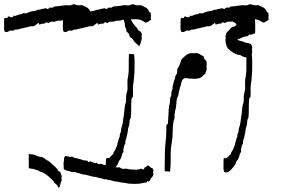

<svg xmlns="http://www.w3.org/2000/svg" viewBox="-511 -749 1390 934"><path d="M-153.3 -728.5Q-147.5 -728.5 -141.6 -725.6Q-136.7 -723.6 -130.9 -723.6Q-124 -722.7 -117.2 -723.6Q-110.4 -724.6 -104.5 -720.7Q-98.6 -716.8 -91.8 -713.9Q-84 -711.9 -80.1 -706.1Q-75.2 -701.2 -73.2 -695.3Q-70.3 -688.5 -63.5 -686.5Q-64.5 -681.6 -63.5 -677.7Q-62.5 -672.9 -62.5 -668.9Q-62.5 -668 -63.5 -668Q-63.5 -668 -64.5 -668Q-64.5 -664.1 -63.5 -660.2Q-62.5 -656.2 -62.5 -652.3Q-69.3 -649.4 -75.2 -644.5Q-82 -638.7 -90.8 -639.6Q-96.7 -643.6 -103.5 -647.5Q-109.4 -651.4 -117.2 -653.3Q-128.9 -656.2 -140.6 -655.3Q-153.3 -655.3 -165 -655.3Q-173.8 -654.3 -183.6 -654.3Q-192.4 -654.3 -202.1 -652.3Q-211.9 -647.5 -222.7 -648.4Q-234.4 -649.4 -243.2 -643.6Q-251 -643.6 -258.8 -643.6Q-266.6 -643.6 -272.5 -637.7Q-275.4 -636.7 -280.3 -638.7Q-284.2 -640.6 -288.1 -640.6Q-292 -632.8 -300.8 -633.8Q-310.5 -633.8 -317.4 -629.9Q-320.3 -627.9 -321.3 -631.8Q-322.3 -636.7 -324.2 -637.7Q-330.1 -633.8 -335.9 -628.9Q-340.8 -624 -348.6 -621.1Q-352.5 -621.1 -357.4 -621.1Q-362.3 -622.1 -367.2 -620.1Q-374 -617.2 -381.8 -616.2Q-389.6 -615.2 -396.5 -612.3Q-407.2 -611.3 -418 -607.4Q-428.7 -604.5 -439.5 -604.5Q-443.4 -599.6 -450.2 -599.6Q-457 -599.6 -462.9 -600.6Q-466.8 -596.7 -474.6 -593.8Q-476.6 -592.8 -479.5 -592.8Q-483.4 -592.8 -488.3 -595.7Q-491.2 -602.5 -491.2 -610.4Q-491.2 -618.2 -491.2 -626Q-491.2 -629.9 -491.2 -634.8Q-491.2 -638.7 -491.2 -642.6Q-490.2 -651.4 -490.2 -659.2Q-491.2 -662.1 -487.3 -661.1Q-483.4 -660.2 -480.5 -661.1Q-475.6 -660.2 -473.6 -665Q-472.7 -668.9 -467.8 -669.9Q-463.9 -666 -457 -665Q-450.2 -664.1 -446.3 -668.9Q-446.3 -672.9 -442.4 -672.9Q-439.5 -672.9 -436.5 -670.9Q-431.6 -673.8 -426.8 -675.8Q-421.9 -677.7 -417 -678.7Q-409.2 -678.7 -402.3 -682.6Q-394.5 -686.5 -387.7 -683.6Q-382.8 -683.6 -378.9 -686.5Q-375 -688.5 -370.1 -689.5Q-362.3 -693.4 -353.5 -694.3Q-344.7 -695.3 -336.9 -697.3Q-332 -699.2 -327.1 -701.2Q-322.3 -702.1 -317.4 -702.1Q-310.5 -705.1 -302.7 -706.1Q-295.9 -707 -288.1 -709Q-285.2 -708 -282.2 -706.1Q-279.3 -704.1 -275.4 -706.1Q-273.4 -711.9 -265.6 -711.9Q-258.8 -711.9 -252.9 -711.9Q-249 -717.8 -242.2 -717.8Q-235.4 -718.8 -228.5 -718.8Q-216.8 -720.7 -207 -721.7Q-196.3 -723.6 -185.5 -723.6Q-178.7 -722.7 -171.9 -722.7Q-165 -723.6 -159.2 -726.6Q-157.2 -726.6 -156.2 -727.5Q-155.3 -727.5 -153.3 -728.5Z M-371.1 -1Q-364.3 2 -356.4 2Q-348.6 1 -341.8 4.9Q-335.9 6.8 -330.1 9.8Q-324.2 12.7 -317.4 13.7Q-313.5 13.7 -308.6 14.6Q-304.7 15.6 -300.8 17.6Q-293 23.4 -284.2 29.3Q-274.4 34.2 -266.6 41Q-261.7 45.9 -255.9 50.8Q-250 56.6 -244.1 61.5Q-236.3 67.4 -231.4 76.2Q-227.5 85 -216.8 87.9Q-217.8 91.8 -215.8 94.7Q-214.8 97.7 -212.9 100.6Q-210.9 104.5 -210.9 109.4Q-210.9 114.3 -211.9 118.2Q-210.9 122.1 -210.9 126Q-210.9 127.9 -211.9 130.9Q-213.9 137.7 -216.8 143.6Q-216.8 147.5 -218.8 151.4Q-220.7 154.3 -217.8 157.2Q-220.7 158.2 -222.7 160.2Q-224.6 162.1 -224.6 165Q-228.5 163.1 -229.5 159.2Q-230.5 154.3 -234.4 151.4Q-237.3 146.5 -242.2 143.6Q-248 140.6 -249 134.8Q-260.7 121.1 -274.4 109.4Q-287.1 97.7 -303.7 89.8Q-313.5 87.9 -321.3 83Q-329.1 78.1 -338.9 76.2Q-345.7 73.2 -352.5 72.3Q-360.4 71.3 -367.2 70.3Q-371.1 70.3 -371.1 66.4Q-370.1 62.5 -371.1 59.6Q-371.1 55.7 -371.1 51.8Q-371.1 47.9 -371.1 43.9Q-371.1 43.9 -371.1 43.9Q-371.1 43.9 -371.1 43.9Q-371.1 32.2 -371.1 21.5Q-371.1 10.7 -371.1 -1Q-371.1 -1 -371.1 -1Q-371.1 -1 -371.1 -1Z M-371.1 -1Q-364.3 2 -356.4 2Q-348.6 1 -341.8 4.9Q-335.9 6.8 -330.1 9.8Q-324.2 12.7 -317.4 13.7Q-313.5 13.7 -308.6 14.6Q-304.7 15.6 -300.8 17.6Q-293 23.4 -284.2 29.3Q-274.4 34.2 -266.6 41Q-261.7 45.9 -255.9 50.8Q-250 56.6 -244.1 61.5Q-236.3 67.4 -231.4 76.2Q-227.5 85 -216.8 87.9Q-217.8 91.8 -215.8 94.7Q-214.8 97.7 -212.9 100.6Q-210.9 104.5 -210.9 109.4Q-210.9 114.3 -211.9 118.2Q-210.9 122.1 -210.9 126Q-210.9 127.9 -211.9 130.9Q-213.9 137.7 -216.8 143.6Q-216.8 147.5 -218.8 151.4Q-220.7 154.3 -217.8 157.2Q-220.7 158.2 -222.7 160.2Q-224.6 162.1 -224.6 165Q-228.5 163.1 -229.5 159.2Q-230.5 154.3 -234.4 151.4Q-237.3 146.5 -242.2 143.6Q-248 140.6 -249 134.8Q-260.7 121.1 -274.4 109.4Q-287.1 97.7 -303.7 89.8Q-313.5 87.9 -321.3 83Q-329.1 78.1 -338.9 76.2Q-345.7 73.2 -352.5 72.3Q-360.4 71.3 -367.2 70.3Q-371.1 70.3 -371.1 66.4Q-370.1 62.5 -371.1 59.6Q-371.1 55.7 -371.1 51.8Q-371.1 47.9 -371.1 43.9Q-371.1 43.9 -371.1 43.9Q-371.1 43.9 -371.1 43.9Q-371.1 32.2 -371.1 21.5Q-371.1 10.7 -371.1 -1Q-371.1 -1 -371.1 -1Q-371.1 -1 -371.1 -1Z M-153.3 -728.5Q-147.5 -728.5 -141.6 -725.6Q-136.7 -723.6 -130.9 -723.6Q-124 -722.7 -117.2 -723.6Q-110.4 -724.6 -104.5 -720.7Q-98.6 -716.8 -91.8 -713.9Q-84 -711.9 -80.1 -706.1Q-75.2 -701.2 -73.2 -695.3Q-70.3 -688.5 -63.5 -686.5Q-64.5 -681.6 -63.5 -677.7Q-62.5 -672.9 -62.5 -668.9Q-62.5 -668 -63.5 -668Q-63.5 -668 -64.5 -668Q-64.5 -664.1 -63.5 -660.2Q-62.5 -656.2 -62.5 -652.3Q-69.3 -649.4 -75.2 -644.5Q-82 -638.7 -90.8 -639.6Q-96.7 -643.6 -103.5 -647.5Q-109.4 -651.4 -117.2 -653.3Q-128.9 -656.2 -140.6 -655.3Q-153.3 -655.3 -165 -655.3Q-173.8 -654.3 -183.6 -654.3Q-192.4 -654.3 -202.1 -652.3Q-211.9 -647.5 -222.7 -648.4Q-234.4 -649.4 -243.2 -643.6Q-251 -643.6 -258.8 -643.6Q-266.6 -643.6 -272.5 -637.7Q-275.4 -636.7 -280.3 -638.7Q-284.2 -640.6 -288.1 -640.6Q-292 -632.8 -300.8 -633.8Q-310.5 -633.8 -317.4 -629.9Q-320.3 -627.9 -321.3 -631.8Q-322.3 -636.7 -324.2 -637.7Q-330.1 -633.8 -335.9 -628.9Q-340.8 -624 -348.6 -621.1Q-352.5 -621.1 -357.4 -621.1Q-362.3 -622.1 -367.2 -620.1Q-374 -617.2 -381.8 -616.2Q-389.6 -615.2 -396.5 -612.3Q-407.2 -611.3 -418 -607.4Q-428.7 -604.5 -439.5 -604.5Q-443.4 -599.6 -450.2 -599.6Q-457 -599.6 -462.9 -600.6Q-466.8 -596.7 -474.6 -593.8Q-476.6 -592.8 -479.5 -592.8Q-483.4 -592.8 -488.3 -595.7Q-491.2 -602.5 -491.2 -610.4Q-491.2 -618.2 -491.2 -626Q-491.2 -629.9 -491.2 -634.8Q-491.2 -638.7 -491.2 -642.6Q-490.2 -651.4 -490.2 -659.2Q-491.2 -662.1 -487.3 -661.1Q-483.4 -660.2 -480.5 -661.1Q-475.6 -660.2 -473.6 -665Q-472.7 -668.9 -467.8 -669.9Q-463.9 -666 -457 -665Q-450.2 -664.1 -446.3 -668.9Q-446.3 -672.9 -442.4 -672.9Q-439.5 -672.9 -436.5 -670.9Q-431.6 -673.8 -426.8 -675.8Q-421.9 -677.7 -417 -678.7Q-409.2 -678.7 -402.3 -682.6Q-394.5 -686.5 -387.7 -683.6Q-382.8 -683.6 -378.9 -686.5Q-375 -688.5 -370.1 -689.5Q-362.3 -693.4 -353.5 -694.3Q-344.7 -695.3 -336.9 -697.3Q-332 -699.2 -327.1 -701.2Q-322.3 -702.1 -317.4 -702.1Q-310.5 -705.1 -302.7 -706.1Q-295.9 -707 -288.1 -709Q-285.2 -708 -282.2 -706.1Q-279.3 -704.1 -275.4 -706.1Q-273.4 -711.9 -265.6 -711.9Q-258.8 -711.9 -252.9 -711.9Q-249 -717.8 -242.2 -717.8Q-235.4 -718.8 -228.5 -718.8Q-216.8 -720.7 -207 -721.7Q-196.3 -723.6 -185.5 -723.6Q-178.7 -722.7 -171.9 -722.7Q-165 -723.6 -159.2 -726.6Q-157.2 -726.6 -156.2 -727.5Q-155.3 -727.5 -153.3 -728.5Z M116.2 -487.3Q122.1 -485.4 128.9 -486.3Q135.7 -486.3 141.6 -484.4Q142.6 -472.7 143.6 -460Q143.6 -448.2 143.6 -436.5Q143.6 -424.8 143.6 -414.1Q142.6 -402.3 142.6 -390.6Q141.6 -374 139.6 -356.4Q136.7 -339.8 135.7 -323.2Q135.7 -322.3 135.7 -322.3Q135.7 -322.3 135.7 -322.3Q135.7 -322.3 135.7 -321.3Q135.7 -321.3 135.7 -321.3Q135.7 -318.4 135.7 -315.4Q135.7 -312.5 135.7 -308.6Q135.7 -306.6 136.7 -303.7Q136.7 -300.8 135.7 -297.9Q135.7 -290 135.7 -282.2Q135.7 -275.4 128.9 -269.5Q127 -246.1 127 -222.7Q127.9 -198.2 125 -175.8Q122.1 -170.9 120.1 -166Q119.1 -161.1 119.1 -156.2Q119.1 -147.5 117.2 -139.6Q114.3 -131.8 112.3 -124Q111.3 -113.3 109.4 -102.5Q107.4 -91.8 104.5 -81.1Q103.5 -74.2 100.6 -68.4Q98.6 -62.5 98.6 -55.7Q99.6 -50.8 96.7 -46.9Q92.8 -43 92.8 -38.1Q91.8 -31.2 89.8 -24.4Q87.9 -17.6 89.8 -9.8Q87.9 -6.8 85 -3.9Q83 0 82 3.9Q82 9.8 79.1 15.6Q76.2 21.5 74.2 26.4Q69.3 31.2 66.4 37.1Q63.5 43 62.5 48.8Q56.6 58.6 48.8 67.4Q42 76.2 32.2 84Q27.3 87.9 20.5 89.8Q17.6 89.8 15.6 89.8Q10.7 89.8 6.8 86.9Q4.9 80.1 3.9 73.2Q3.9 65.4 3.9 58.6Q3.9 54.7 3.9 50.8Q3.9 44.9 3.9 40Q4.9 31.2 4.9 22.5Q4.9 19.5 8.8 20.5Q12.7 21.5 15.6 19.5Q23.4 18.6 27.3 12.7Q31.2 6.8 36.1 2.9Q41 1 41 -2.9Q40 -6.8 43 -9.8Q48.8 -17.6 51.8 -25.4Q55.7 -34.2 58.6 -42Q59.6 -49.8 62.5 -57.6Q65.4 -65.4 66.4 -73.2Q69.3 -78.1 71.3 -85Q72.3 -90.8 72.3 -97.7Q76.2 -102.5 77.1 -109.4Q78.1 -115.2 78.1 -122.1Q83 -135.7 85.9 -150.4Q87.9 -165 89.8 -179.7Q92.8 -194.3 93.8 -209Q94.7 -224.6 97.7 -239.3Q103.5 -252.9 102.5 -266.6Q101.6 -281.2 104.5 -294.9Q110.4 -311.5 109.4 -328.1Q108.4 -345.7 109.4 -362.3Q112.3 -374 113.3 -386.7Q115.2 -399.4 115.2 -412.1Q115.2 -430.7 115.2 -449.2Q115.2 -467.8 116.2 -486.3Q116.2 -486.3 116.2 -487.3Q116.2 -487.3 116.2 -487.3ZM89.8 -725.6Q94.7 -721.7 101.6 -720.7Q108.4 -719.7 112.3 -714.8Q115.2 -705.1 114.3 -694.3Q113.3 -683.6 117.2 -673.8Q121.1 -667 123 -660.2Q126 -653.3 128.9 -647.5Q135.7 -634.8 145.5 -624Q156.2 -613.3 163.1 -600.6Q166 -598.6 169.9 -596.7Q173.8 -595.7 175.8 -591.8Q178.7 -586.9 178.7 -582Q178.7 -576.2 177.7 -571.3Q178.7 -567.4 178.7 -563.5Q178.7 -559.6 177.7 -556.6Q175.8 -549.8 173.8 -543Q173.8 -537.1 169.9 -533.2Q167 -528.3 167 -522.5Q163.1 -526.4 160.2 -530.3Q156.2 -533.2 153.3 -536.1Q143.6 -543 137.7 -553.7Q132.8 -563.5 121.1 -568.4Q119.1 -573.2 117.2 -580.1Q116.2 -585.9 110.4 -590.8Q103.5 -593.8 103.5 -600.6Q103.5 -607.4 100.6 -613.3Q96.7 -618.2 96.7 -624Q95.7 -629.9 95.7 -635.7Q93.8 -642.6 91.8 -649.4Q88.9 -656.2 89.8 -664.1Q88.9 -668.9 88.9 -673.8Q88.9 -678.7 89.8 -683.6Q88.9 -694.3 89.8 -705.1Q89.8 -714.8 89.8 -725.6Z M-192.4 9.8Q-192.4 9.8 -191.4 9.8Q-190.4 9.8 -189.5 9.8Q-187.5 9.8 -185.5 10.7Q-180.7 11.7 -174.8 13.7Q-169.9 15.6 -164.1 13.7Q-160.2 12.7 -156.2 14.6Q-153.3 17.6 -148.4 18.6Q-140.6 20.5 -131.8 22.5Q-123 25.4 -114.3 27.3Q-108.4 30.3 -102.5 31.2Q-95.7 32.2 -88.9 32.2Q-85 32.2 -84 36.1Q-83 41 -79.1 39.1Q-72.3 34.2 -65.4 38.1Q-57.6 42 -50.8 43.9Q-47.9 46.9 -44.9 43.9Q-41 41 -39.1 43.9Q-36.1 49.8 -28.3 48.8Q-21.5 47.9 -15.6 47.9Q-11.7 52.7 -3.9 53.7Q2.9 53.7 9.8 54.7Q16.6 59.6 25.4 59.6Q34.2 58.6 42 60.5Q48.8 65.4 56.6 65.4Q64.5 64.5 72.3 65.4Q76.2 69.3 82 71.3Q87.9 73.2 93.8 72.3Q100.6 70.3 107.4 72.3Q114.3 74.2 121.1 75.2Q133.8 76.2 147.5 76.2Q160.2 77.1 172.9 72.3Q174.8 70.3 176.8 71.3Q177.7 73.2 179.7 74.2Q185.5 77.1 188.5 73.2Q192.4 69.3 193.4 65.4Q197.3 63.5 201.2 61.5Q204.1 59.6 207 55.7Q212.9 55.7 216.8 60.5Q219.7 65.4 224.6 67.4Q230.5 68.4 233.4 73.2Q235.4 77.1 235.4 81.1Q235.4 82 235.4 83Q235.4 85 234.4 86.9Q234.4 87.9 233.4 89.8Q234.4 91.8 235.4 93.8Q235.4 96.7 235.4 98.6Q234.4 105.5 230.5 110.4Q225.6 115.2 221.7 120.1Q221.7 124 218.8 127.9Q216.8 130.9 212.9 132.8Q211.9 137.7 208 132.8Q205.1 128.9 204.1 134.8Q204.1 138.7 200.2 138.7Q196.3 139.6 193.4 139.6Q180.7 142.6 167 144.5Q157.2 145.5 147.5 145.5Q143.6 145.5 140.6 145.5Q128.9 145.5 117.2 144.5Q106.4 142.6 94.7 140.6Q84 139.6 73.2 137.7Q62.5 134.8 51.8 133.8Q43.9 133.8 38.1 130.9Q31.2 128.9 23.4 127Q17.6 127 11.7 125Q5.9 123 -1 123Q-5.9 124 -9.8 122.1Q-13.7 120.1 -17.6 118.2Q-24.4 117.2 -30.3 116.2Q-37.1 114.3 -43 112.3Q-51.8 111.3 -58.6 110.4Q-65.4 108.4 -73.2 106.4Q-80.1 105.5 -85.9 103.5Q-91.8 100.6 -98.6 100.6Q-103.5 100.6 -107.4 99.6Q-112.3 97.7 -116.2 96.7Q-123 94.7 -129.9 92.8Q-136.7 91.8 -143.6 88.9Q-148.4 86.9 -153.3 87.9Q-158.2 88.9 -163.1 87.9Q-168.9 84 -175.8 83Q-182.6 83 -188.5 80.1Q-191.4 78.1 -195.3 77.1Q-200.2 76.2 -200.2 72.3Q-202.1 68.4 -201.2 64.5Q-201.2 59.6 -201.2 55.7Q-202.1 51.8 -202.1 47.9Q-201.2 43 -201.2 39.1Q-199.2 31.2 -199.2 23.4Q-201.2 19.5 -198.2 15.6Q-195.3 12.7 -192.4 9.8Q-192.4 9.8 -192.4 9.8Q-192.4 9.8 -192.4 9.8Z M132.8 -728.5Q138.7 -728.5 144.5 -725.6Q149.4 -723.6 155.3 -723.6Q162.1 -722.7 168.9 -723.6Q175.8 -724.6 181.6 -720.7Q187.5 -716.8 194.3 -713.9Q202.1 -711.9 206.1 -706.1Q210.9 -701.2 212.9 -695.3Q215.8 -688.5 222.7 -686.5Q221.7 -681.6 222.7 -677.7Q223.6 -672.9 223.6 -668.9Q223.6 -668 222.7 -668Q222.7 -668 221.7 -668Q221.7 -664.1 222.7 -660.2Q223.6 -656.2 223.6 -652.3Q216.8 -649.4 210.9 -644.5Q204.1 -638.7 195.3 -639.6Q189.5 -643.6 182.6 -647.5Q176.8 -651.4 168.9 -653.3Q157.2 -656.2 145.5 -655.3Q132.8 -655.3 121.1 -655.3Q112.3 -654.3 102.5 -654.3Q93.8 -654.3 84 -652.3Q74.2 -647.5 63.5 -648.4Q51.8 -649.4 43 -643.6Q35.2 -643.6 27.3 -643.6Q19.5 -643.6 13.7 -637.7Q10.7 -636.7 5.9 -638.7Q2 -640.6 -2 -640.6Q-5.9 -632.8 -14.6 -633.8Q-24.4 -633.8 -31.2 -629.9Q-34.2 -627.9 -35.2 -631.8Q-36.1 -636.7 -38.1 -637.7Q-43.9 -633.8 -49.8 -628.9Q-54.7 -624 -62.5 -621.1Q-66.4 -621.1 -71.3 -621.1Q-76.2 -622.1 -81.1 -620.1Q-87.9 -617.2 -95.7 -616.2Q-103.5 -615.2 -110.4 -612.3Q-121.1 -611.3 -131.8 -607.4Q-142.6 -604.5 -153.3 -604.5Q-157.2 -599.6 -164.1 -599.6Q-170.9 -599.6 -176.8 -600.6Q-180.7 -596.7 -188.5 -593.8Q-190.4 -592.8 -193.4 -592.8Q-197.3 -592.8 -202.1 -595.7Q-205.1 -602.5 -205.1 -610.4Q-205.1 -618.2 -205.1 -626Q-205.1 -629.9 -205.1 -634.8Q-205.1 -638.7 -205.1 -642.6Q-204.1 -651.4 -204.1 -659.2Q-205.1 -662.1 -201.2 -661.1Q-197.3 -660.2 -194.3 -661.1Q-189.5 -660.2 -187.5 -665Q-186.5 -668.9 -181.6 -669.9Q-177.7 -666 -170.9 -665Q-164.1 -664.1 -160.2 -668.9Q-160.2 -672.9 -156.2 -672.9Q-153.3 -672.9 -150.4 -670.9Q-145.5 -673.8 -140.6 -675.8Q-135.7 -677.7 -130.9 -678.7Q-123 -678.7 -116.2 -682.6Q-108.4 -686.5 -101.6 -683.6Q-96.7 -683.6 -92.8 -686.5Q-88.9 -688.5 -84 -689.5Q-76.2 -693.4 -67.4 -694.3Q-58.6 -695.3 -50.8 -697.3Q-45.9 -699.2 -41 -701.2Q-36.1 -702.1 -31.2 -702.1Q-24.4 -705.1 -16.6 -706.1Q-9.8 -707 -2 -709Q1 -708 3.9 -706.1Q6.8 -704.1 10.7 -706.1Q12.7 -711.9 20.5 -711.9Q27.3 -711.9 33.2 -711.9Q37.1 -717.8 43.9 -717.8Q50.8 -718.8 57.6 -718.8Q69.3 -720.7 79.1 -721.7Q89.8 -723.6 100.6 -723.6Q107.4 -722.7 114.3 -722.7Q121.1 -723.6 127 -726.6Q128.9 -726.6 129.9 -727.5Q130.9 -727.5 132.8 -728.5Z M416 -490.2Q421.9 -490.2 426.8 -490.2Q432.6 -490.2 438.5 -490.2Q441.4 -491.2 443.4 -491.2Q453.1 -490.2 460.9 -485.4Q470.7 -479.5 480.5 -473.6Q481.4 -468.8 482.4 -464.8Q484.4 -460 488.3 -457Q493.2 -455.1 493.2 -450.2Q494.1 -446.3 494.1 -441.4Q494.1 -439.5 494.1 -436.5Q494.1 -434.6 494.1 -431.6Q494.1 -430.7 494.1 -428.7Q494.1 -427.7 494.1 -426.8Q494.1 -426.8 494.1 -425.8Q493.2 -420.9 494.1 -415Q494.1 -410.2 493.2 -404.3Q491.2 -400.4 489.3 -396.5Q488.3 -392.6 487.3 -388.7Q481.4 -386.7 478.5 -382.8Q474.6 -379.9 471.7 -375Q465.8 -372.1 459 -369.1Q452.1 -367.2 445.3 -366.2Q435.5 -365.2 424.8 -366.2Q415 -367.2 405.3 -367.2Q399.4 -369.1 392.6 -369.1Q385.7 -369.1 380.9 -365.2Q376 -361.3 374 -355.5Q372.1 -349.6 370.1 -343.8Q370.1 -335.9 366.2 -328.1Q363.3 -320.3 362.3 -312.5Q359.4 -305.7 358.4 -298.8Q357.4 -292 356.4 -285.2Q348.6 -270.5 347.7 -254.9Q346.7 -239.3 344.7 -223.6Q340.8 -212.9 339.8 -203.1Q337.9 -192.4 337.9 -181.6Q338.9 -175.8 336.9 -169.9Q335 -164.1 333 -158.2Q329.1 -133.8 329.1 -108.4Q329.1 -84 325.2 -59.6Q318.4 -23.4 319.3 13.7Q320.3 49.8 316.4 85.9Q309.6 85.9 302.7 85Q296.9 85 290 84Q290 80.1 290 76.2Q290 72.3 290 68.4Q290 68.4 290 68.4Q290 68.4 290 68.4Q290 38.1 291 6.8Q291 -23.4 293.9 -53.7Q295.9 -68.4 296.9 -82Q297.9 -95.7 297.9 -109.4Q297.9 -112.3 297.9 -114.3Q297.9 -117.2 297.9 -120.1Q297.9 -127 297.9 -134.8Q297.9 -141.6 305.7 -147.5Q307.6 -168.9 308.6 -190.4Q308.6 -211.9 311.5 -233.4Q315.4 -243.2 315.4 -252.9Q316.4 -263.7 317.4 -274.4Q322.3 -280.3 322.3 -288.1Q322.3 -295.9 323.2 -303.7Q327.1 -309.6 328.1 -317.4Q329.1 -324.2 329.1 -332Q332 -337.9 333 -344.7Q335 -350.6 335.9 -357.4Q339.8 -363.3 340.8 -370.1Q340.8 -377.9 344.7 -383.8Q350.6 -389.6 350.6 -397.5Q351.6 -405.3 351.6 -413.1Q352.5 -417 355.5 -419.9Q358.4 -423.8 359.4 -427.7Q364.3 -435.5 366.2 -444.3Q369.1 -453.1 373 -461.9Q381.8 -469.7 391.6 -478.5Q401.4 -487.3 415 -490.2Q415 -490.2 415 -490.2Q415 -490.2 416 -490.2Z M688.5 -487.3Q694.3 -485.4 701.2 -486.3Q708 -486.3 713.9 -484.4Q714.8 -472.7 715.8 -460Q715.8 -448.2 715.8 -436.5Q715.8 -424.8 715.8 -414.1Q714.8 -402.3 714.8 -390.6Q713.9 -374 711.9 -356.4Q709 -339.8 708 -323.2Q708 -322.3 708 -322.3Q708 -322.3 708 -322.3Q708 -322.3 708 -321.3Q708 -321.3 708 -321.3Q708 -318.4 708 -315.4Q708 -312.5 708 -308.6Q708 -306.6 709 -303.7Q709 -300.8 708 -297.9Q708 -290 708 -282.2Q708 -275.4 701.2 -269.5Q699.2 -246.1 699.2 -222.7Q700.2 -198.2 697.3 -175.8Q694.3 -170.9 692.4 -166Q691.4 -161.1 691.4 -156.2Q691.4 -147.5 689.5 -139.6Q686.5 -131.8 684.6 -124Q683.6 -113.3 681.6 -102.5Q679.7 -91.8 676.8 -81.1Q675.8 -74.2 672.9 -68.4Q670.9 -62.5 670.9 -55.7Q671.9 -50.8 668.9 -46.9Q665 -43 665 -38.1Q664.1 -31.2 662.1 -24.4Q660.2 -17.6 662.1 -9.8Q660.2 -6.8 657.2 -3.9Q655.3 0 654.3 3.9Q654.3 9.8 651.4 15.6Q648.4 21.5 646.5 26.4Q641.6 31.2 638.7 37.1Q635.7 43 634.8 48.8Q628.9 58.6 621.1 67.4Q614.3 76.2 604.5 84Q599.6 87.9 592.8 89.8Q589.8 89.8 587.9 89.8Q583 89.8 579.1 86.9Q577.1 80.1 576.2 73.2Q576.2 65.4 576.2 58.6Q576.2 54.7 576.2 50.8Q576.2 44.9 576.2 40Q577.1 31.2 577.1 22.5Q577.1 19.5 581.1 20.5Q585 21.5 587.9 19.5Q595.7 18.6 599.6 12.7Q603.5 6.8 608.4 2.9Q613.3 1 613.3 -2.9Q612.3 -6.8 615.2 -9.8Q621.1 -17.6 624 -25.4Q627.9 -34.2 630.9 -42Q631.8 -49.8 634.8 -57.6Q637.7 -65.4 638.7 -73.2Q641.6 -78.1 643.6 -85Q644.5 -90.8 644.5 -97.7Q648.4 -102.5 649.4 -109.4Q650.4 -115.2 650.4 -122.1Q655.3 -135.7 658.2 -150.4Q660.2 -165 662.1 -179.7Q665 -194.3 666 -209Q667 -224.6 669.9 -239.3Q675.8 -252.9 674.8 -266.6Q673.8 -281.2 676.8 -294.9Q682.6 -311.5 681.6 -328.1Q680.7 -345.7 681.6 -362.3Q684.6 -374 685.5 -386.7Q687.5 -399.4 687.5 -412.1Q687.5 -430.7 687.5 -449.2Q687.5 -467.8 688.5 -486.3Q688.5 -486.3 688.5 -487.3Q688.5 -487.3 688.5 -487.3ZM622.1 -716.8Q624 -716.8 627 -714.8Q628.9 -712.9 630.9 -711.9Q637.7 -708 644.5 -703.1Q652.3 -699.2 659.2 -696.3Q670.9 -694.3 678.7 -686.5Q686.5 -678.7 697.3 -677.7Q703.1 -675.8 707 -671.9Q710.9 -668 716.8 -667Q720.7 -664.1 724.6 -661.1Q729.5 -658.2 729.5 -653.3Q729.5 -643.6 730.5 -633.8Q730.5 -627.9 730.5 -622.1Q730.5 -618.2 730.5 -613.3Q730.5 -606.4 730.5 -599.6Q730.5 -592.8 729.5 -585.9Q725.6 -585.9 721.7 -585Q718.8 -584 715.8 -582Q712.9 -580.1 710 -580.1Q707 -580.1 704.1 -582Q701.2 -580.1 698.2 -577.1Q694.3 -574.2 690.4 -572.3Q680.7 -572.3 671.9 -568.4Q663.1 -565.4 655.3 -560.5Q652.3 -560.5 649.4 -559.6Q646.5 -558.6 643.6 -556.6Q648.4 -552.7 655.3 -550.8Q661.1 -548.8 668 -547.9Q674.8 -544.9 682.6 -542Q690.4 -539.1 698.2 -538.1Q703.1 -538.1 707 -536.1Q710.9 -533.2 712.9 -529.3Q714.8 -523.4 715.8 -517.6Q715.8 -510.7 714.8 -504.9Q715.8 -500 715.8 -494.1Q715.8 -489.3 712.9 -484.4Q709 -480.5 709 -475.6Q710 -470.7 709 -466.8Q708 -462.9 704.1 -463.9Q701.2 -464.8 698.2 -465.8Q688.5 -469.7 677.7 -471.7Q667 -473.6 659.2 -480.5Q640.6 -482.4 625 -492.2Q609.4 -501 597.7 -513.7Q590.8 -522.5 588.9 -533.2Q585.9 -543.9 585.9 -554.7Q585.9 -556.6 585.9 -557.6Q586.9 -559.6 586.9 -561.5Q586.9 -563.5 586.9 -566.4Q585.9 -568.4 585.9 -570.3Q585.9 -579.1 589.8 -586.9Q593.8 -594.7 601.6 -600.6Q606.4 -604.5 609.4 -609.4Q613.3 -614.3 618.2 -617.2Q624 -618.2 630.9 -621.1Q636.7 -624 639.6 -629.9Q637.7 -633.8 632.8 -637.7Q627.9 -640.6 623 -642.6Q615.2 -645.5 613.3 -653.3Q612.3 -660.2 613.3 -667Q613.3 -668 613.3 -668.9Q613.3 -669.9 613.3 -669.9Q612.3 -673.8 612.3 -676.8Q612.3 -679.7 613.3 -683.6Q614.3 -691.4 615.2 -700.2Q615.2 -708 619.1 -715.8Q620.1 -716.8 620.1 -716.8Q621.1 -716.8 622.1 -716.8Z M705.1 -728.5Q710.9 -728.5 716.8 -725.6Q721.7 -723.6 727.5 -723.6Q734.4 -722.7 741.2 -723.6Q748 -724.6 753.9 -720.7Q759.8 -716.8 766.6 -713.9Q774.4 -711.9 778.3 -706.1Q783.2 -701.2 785.2 -695.3Q788.1 -688.5 794.9 -686.5Q793.9 -681.6 794.9 -677.7Q795.9 -672.9 795.9 -668.9Q795.9 -668 794.9 -668Q794.9 -668 793.9 -668Q793.9 -664.1 794.9 -660.2Q795.9 -656.2 795.9 -652.3Q789.1 -649.4 783.2 -644.5Q776.4 -638.7 767.6 -639.6Q761.7 -643.6 754.9 -647.5Q749 -651.4 741.2 -653.3Q729.5 -656.2 717.8 -655.3Q705.1 -655.3 693.4 -655.3Q684.6 -654.3 674.8 -654.3Q666 -654.3 656.2 -652.3Q646.5 -647.5 635.7 -648.4Q624 -649.4 615.2 -643.6Q607.4 -643.6 599.6 -643.6Q591.8 -643.6 585.9 -637.7Q583 -636.7 578.1 -638.7Q574.2 -640.6 570.3 -640.6Q566.4 -632.8 557.6 -633.8Q547.9 -633.8 541 -629.9Q538.1 -627.9 537.1 -631.8Q536.1 -636.7 534.2 -637.7Q528.3 -633.8 522.5 -628.9Q517.6 -624 509.8 -621.1Q505.9 -621.1 501 -621.1Q496.1 -622.1 491.2 -620.1Q484.4 -617.2 476.6 -616.2Q468.8 -615.2 461.9 -612.3Q451.2 -611.3 440.4 -607.4Q429.7 -604.5 418.9 -604.5Q415 -599.6 408.2 -599.6Q401.4 -599.6 395.5 -600.6Q391.6 -596.7 383.8 -593.8Q381.8 -592.8 378.9 -592.8Q375 -592.8 370.1 -595.7Q367.2 -602.5 367.2 -610.4Q367.2 -618.2 367.2 -626Q367.2 -629.9 367.2 -634.8Q367.2 -638.7 367.2 -642.6Q368.2 -651.4 368.2 -659.2Q367.2 -662.1 371.1 -661.1Q375 -660.2 377.9 -661.1Q382.8 -660.2 384.8 -665Q385.7 -668.9 390.6 -669.9Q394.5 -666 401.4 -665Q408.2 -664.1 412.1 -668.9Q412.1 -672.9 416 -672.9Q418.9 -672.9 421.9 -670.9Q426.8 -673.8 431.6 -675.8Q436.5 -677.7 441.4 -678.7Q449.2 -678.7 456.1 -682.6Q463.9 -686.5 470.7 -683.6Q475.6 -683.6 479.5 -686.5Q483.4 -688.5 488.3 -689.5Q496.1 -693.4 504.9 -694.3Q513.7 -695.3 521.5 -697.3Q526.4 -699.2 531.2 -701.2Q536.1 -702.1 541 -702.1Q547.9 -705.1 555.7 -706.1Q562.5 -707 570.3 -709Q573.2 -708 576.2 -706.1Q579.1 -704.1 583 -706.1Q585 -711.9 592.8 -711.9Q599.6 -711.9 605.5 -711.9Q609.4 -717.8 616.2 -717.8Q623 -718.8 629.9 -718.8Q641.6 -720.7 651.4 -721.7Q662.1 -723.6 672.9 -723.6Q679.7 -722.7 686.5 -722.7Q693.4 -723.6 699.2 -726.6Q701.2 -726.6 702.1 -727.5Q703.1 -727.5 705.1 -728.5Z"/></svg>

Font: YzWr
Style: Regular
Weight: 400
Version: Version 1.0